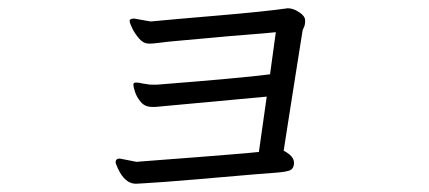

<svg xmlns="http://www.w3.org/2000/svg" viewBox="-20 -436 1040 465"><path d="M270 -52Q260 -52 260 -43Q260 -40 266 -27Q283 9 309 9L327 8Q367 6 465.5 -2.5Q564 -11 599.5 -14Q635 -17 651 -18Q667 -19 679.5 -22.5Q692 -26 692 -42Q692 -58 667 -71Q672 -102 679.5 -151Q687 -200 696 -256Q705 -312 713 -363Q714 -366 716.5 -371Q719 -376 719 -386.5Q719 -397 704.5 -406.5Q690 -416 677 -416Q621 -408 509 -398.5Q397 -389 345 -384L305 -391Q294 -391 294 -385.5Q294 -380 300.5 -367Q307 -354 317 -342.5Q327 -331 338.5 -330.5Q350 -330 367 -332.5Q384 -335 420 -338Q456 -341 497.5 -345Q539 -349 579 -352Q619 -355 648 -358L634 -256Q564 -247 361 -231H347Q341 -231 337 -232L324 -234Q317 -236 311 -236H307Q303 -235 303 -230.5Q303 -226 307 -213.5Q311 -201 321 -189Q331 -177 349 -177H356L626 -202L607 -68Q579 -65 540 -62Q501 -59 459 -55.5Q417 -52 380.5 -49.5Q344 -47 322 -45L311 -44Z"/></svg>

Font: LXGW WenKai TC
Style: Regular
Weight: 400
Designer: LXGW / Fontworks Inc.
Foundry: LXGW / Fontworks Inc.
Version: Version 1.330